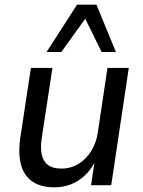

<svg xmlns="http://www.w3.org/2000/svg" viewBox="-20 -791 610 820"><path d="M211 9Q157 9 121 -14Q85 -37 71 -83Q57 -129 66 -198L112 -501H204L158 -200Q152 -159 158.5 -130Q165 -101 185.5 -86Q206 -71 242 -71Q283 -71 316 -91.5Q349 -112 370.5 -147.5Q392 -183 398 -227L439 -501H530L455 0H369L385 -109H390Q363 -52 317 -21.5Q271 9 211 9ZM179 -569 309 -771H392L475 -569H414L344 -711L242 -569Z"/></svg>

Font: Nunitoga
Style: Medium Italic
Weight: 500
Italic angle: -9°
Designer: Vernon Adams
Foundry: Vernon Adams
Version: Version 1.0